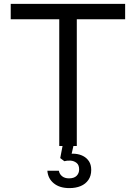

<svg xmlns="http://www.w3.org/2000/svg" viewBox="-20 -749 697 985"><path d="M284 0V-650H35V-729H622V-650H374V0ZM336 216Q286 216 256 191.5Q226 167 223 127H282Q285 144 298.5 155Q312 166 334 166Q360 166 373 153Q386 140 386 120Q386 97 372.5 86.5Q359 76 341.5 75Q324 74 310 78L289 62L302 -6H358L345 51L324 43Q344 38 366 40Q388 42 406.5 51.5Q425 61 436.5 78.5Q448 96 448 123Q448 153 433.5 174Q419 195 394 205.5Q369 216 336 216Z"/></svg>

Font: Hubot Sans
Style: Regular
Weight: 400
Designer: Deni Anggara
Foundry: GitHub, Inc., Subsidiary of Microsoft Corporation
Version: Version 2.000